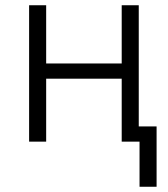

<svg xmlns="http://www.w3.org/2000/svg" viewBox="-20 -540 640 732"><path d="M512 172V0H444V-240H156V0H91V-520H156V-298H444V-520H509V-58H577V172Z"/></svg>

Font: Iosevka Custom Light Extended
Style: Regular
Weight: 300
Width: 7
Monospace: yes
Designer: Belleve Invis
Foundry: Belleve Invis
Version: Version 11.2.4; ttfautohint (v1.8.4)